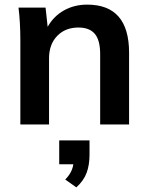

<svg xmlns="http://www.w3.org/2000/svg" viewBox="-20 -538 643 830"><path d="M538 -310V0H413V-304Q413 -364 390 -391.5Q367 -419 319 -419Q262 -419 227 -382.5Q192 -346 192 -286V0H68V-362Q68 -442 60 -505H177L186 -422Q212 -468 256.5 -493Q301 -518 357 -518Q538 -518 538 -310ZM367 69V131Q367 175 354.5 209Q342 243 310 272L262 238Q292 208 297 172H236V69Z"/></svg>

Font: Muli-Bold
Style: Bold
Weight: 700
Version: Version 2.000